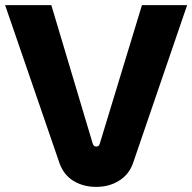

<svg xmlns="http://www.w3.org/2000/svg" viewBox="-20 -720 753 752"><path d="M357 12Q307 12 268.5 -11Q230 -34 213 -81L0 -700H181L343 -158Q345 -152 348.5 -149Q352 -146 357 -146Q362 -146 365.5 -148.5Q369 -151 371 -158L536 -700H713L501 -81Q485 -36 446 -12Q407 12 357 12Z"/></svg>

Font: MuseoModerno Thin
Style: Bold
Weight: 700
Version: Version 1.003